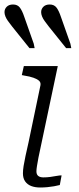

<svg xmlns="http://www.w3.org/2000/svg" viewBox="-21 -831 351 854"><path d="M158 3Q135 3 118 -3.5Q101 -10 91 -24Q81 -38 81 -60Q81 -74 84 -93Q87 -112 92.5 -137.5Q98 -163 106 -198L159 -452Q161 -464 153 -471.5Q145 -479 128.5 -485Q112 -491 86 -495L76 -497L85 -537H236L161 -182Q154 -152 150 -130Q146 -108 143.5 -93Q141 -78 141 -69Q141 -55 149 -48.5Q157 -42 172 -42Q188 -42 202.5 -44Q217 -46 230.5 -48.5Q244 -51 253 -51L245 -8Q234 -5 219.5 -2.5Q205 0 189.5 1.5Q174 3 158 3ZM250 -756 292 -637 296 -617H273L196 -713Q185 -727 177.5 -737.5Q170 -748 166 -758Q162 -768 162 -777Q162 -791 172 -801Q182 -811 200 -811Q220 -811 230.5 -797Q241 -783 250 -756ZM87 -756 129 -637 133 -617H110L33 -713Q22 -727 14.5 -737.5Q7 -748 3 -758Q-1 -768 -1 -777Q-1 -791 9 -801Q19 -811 37 -811Q57 -811 67.5 -797Q78 -783 87 -756Z"/></svg>

Font: Roboto Serif ExtraLight
Style: Italic
Weight: 250
Italic angle: -10°
Designer: Greg Gazdowicz
Foundry: Commercial Type
Version: Version 1.008